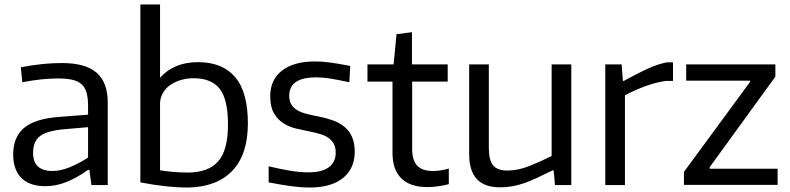

<svg xmlns="http://www.w3.org/2000/svg" viewBox="-20 -828 3535 859"><path d="M215 -63Q251 -63 292.5 -80Q334 -97 374 -123V-259L269 -250Q191 -243 159.5 -219.5Q128 -196 128 -144Q128 -63 215 -63ZM183 5Q113 5 76 -31.5Q39 -68 39 -137Q39 -215 88 -256Q137 -297 245 -305L374 -315V-354Q374 -389 367.5 -412.5Q361 -436 345.5 -450.5Q330 -465 304 -471Q278 -477 239 -477Q205 -477 165.5 -473Q126 -469 80 -460L73 -527Q126 -537 169.5 -541.5Q213 -546 257 -546Q362 -546 412 -503Q462 -460 462 -369V0H389L380 -68H374Q325 -33 278 -14Q231 5 183 5Z M820 -56Q911 -56 955.5 -105.5Q1000 -155 1000 -271Q1000 -383 963 -430.5Q926 -478 846 -478Q816 -478 789 -470Q762 -462 741.5 -447.5Q721 -433 708.5 -411.5Q696 -390 696 -363V-66Q721 -62 753 -59Q785 -56 820 -56ZM821 11Q775 11 723 5.5Q671 0 608 -12V-808H696V-480Q726 -514 768.5 -532Q811 -550 866 -550Q975 -550 1032 -483Q1089 -416 1089 -276Q1089 -136 1019 -63.5Q949 9 821 11Z M1365 11Q1329 11 1287 5.5Q1245 0 1182 -12V-84Q1232 -72 1276.5 -64.5Q1321 -57 1361 -57Q1421 -57 1451.5 -80Q1482 -103 1482 -145Q1482 -168 1474 -183.5Q1466 -199 1451 -210Q1436 -221 1415 -227.5Q1394 -234 1369 -239Q1338 -245 1306 -252.5Q1274 -260 1248 -276.5Q1222 -293 1205.5 -321.5Q1189 -350 1189 -398Q1189 -471 1241.5 -512Q1294 -553 1388 -553Q1405 -553 1421 -552Q1437 -551 1455 -548.5Q1473 -546 1495 -542.5Q1517 -539 1547 -533L1543 -460Q1492 -471 1458 -476.5Q1424 -482 1395 -482Q1274 -482 1274 -400Q1274 -376 1283.5 -360.5Q1293 -345 1310 -335Q1327 -325 1350 -319Q1373 -313 1400 -308Q1436 -301 1466.5 -290.5Q1497 -280 1519.5 -262Q1542 -244 1554.5 -216.5Q1567 -189 1567 -149Q1567 -74 1514.5 -31.5Q1462 11 1365 11Z M1892 9Q1815 9 1775.5 -30Q1736 -69 1736 -144V-463H1624V-540H1741L1754 -675L1823 -684V-540H1983V-463H1824V-162Q1824 -111 1846.5 -87Q1869 -63 1917 -63Q1932 -63 1950 -65.5Q1968 -68 1988 -74V-4Q1965 2 1940 5.5Q1915 9 1892 9Z M2216 10Q2079 10 2079 -138V-540H2167V-166Q2167 -112 2186 -88.5Q2205 -65 2250 -65Q2298 -65 2349 -85.5Q2400 -106 2448 -130V-540H2536V0H2463L2457 -66H2453Q2412 -46 2381 -31.5Q2350 -17 2323.5 -8Q2297 1 2271.5 5.5Q2246 10 2216 10Z M2688 -540H2761L2767 -466H2771Q2827 -497 2874 -519Q2921 -541 2963 -549H2991V-466H2960Q2915 -460 2867.5 -442.5Q2820 -425 2776 -402V0H2688Z M3040 -59 3336 -462V-467H3050V-540H3449V-485L3155 -80V-73H3459V-1H3040Z"/></svg>

Font: EncodeSans
Style: Regular
Weight: 400
Designer: Pablo Impallari, Andres Torresi
Foundry: Pablo Impallari, Andres Torresi
Version: Version 1.000; ttfautohint (v1.4.1)